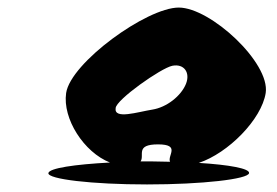

<svg xmlns="http://www.w3.org/2000/svg" viewBox="-20 -732 732 508"><path d="M108 -274C106 -258 223 -244 369 -244C515 -244 637 -258 639 -274C641 -286 587 -296 506 -301C584 -327 672 -416 683 -486C695 -566 537 -712 453 -712C368 -712 167 -566 155 -486C145 -418 202 -329 271 -302C177 -297 110 -287 108 -274ZM286 -446C287 -468 406 -552 436 -558C467 -564 484 -540 472 -510C459 -478 421 -448 383 -442C345 -436 281 -415 286 -446ZM352 -305C363 -321 337 -350 398 -350C459 -350 422 -320 430 -304C413 -304 397 -305 379 -305Z"/></svg>

Font: Ampere
Style: SCIta
Weight: 400
Version: Version 1